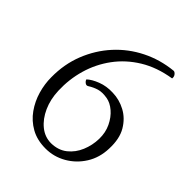

<svg xmlns="http://www.w3.org/2000/svg" viewBox="-208 -837 977 977"><g transform="rotate(45 280.0 -348.5)"><path d="M468 -719Q476 -720 484.5 -710Q493 -700 491 -686Q397 -671 327.5 -628.5Q258 -586 212 -523.5Q166 -461 144.5 -386.5Q123 -312 126 -233Q128 -173 150 -124Q172 -75 208 -46Q244 -17 289 -17Q340 -18 374.5 -45.5Q409 -73 427 -116Q445 -159 446 -206Q447 -252 429 -289.5Q411 -327 383 -351Q355 -375 325 -380Q289 -386 264.5 -378.5Q240 -371 218 -357Q208 -350 198 -357.5Q188 -365 186 -374Q206 -393 244.5 -408Q283 -423 329 -421Q377 -420 421 -396.5Q465 -373 492.5 -326.5Q520 -280 517 -207Q515 -140 482.5 -88.5Q450 -37 398.5 -7.5Q347 22 288 22Q227 22 182.5 -3Q138 -28 109 -69Q80 -110 66 -158.5Q52 -207 52 -255Q51 -349 83 -429.5Q115 -510 171.5 -572Q228 -634 304 -672Q380 -710 468 -719Z"/></g></svg>

Font: Diphylleia
Style: Regular
Weight: 400
Designer: Minha Hyung
Foundry: JAMO
Version: Version 1.000; ttfautohint (v1.8.4.7-5d5b);gftools[0.9.28]